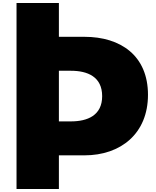

<svg xmlns="http://www.w3.org/2000/svg" viewBox="-20 -1258 1039 1278"><path d="M372 -1238H90V0H372V-224H542C784 -224 965 -369 965 -627C965 -887 784 -1013 542 -1013H372ZM372 -450V-787H452C563 -787 660 -747 660 -618C660 -490 563 -450 452 -450Z"/></svg>

Font: Poland Can Into
Style: BigWritings
Weight: 700
Foundry: Cannot Into Space Fonts
Version: Version 0.92